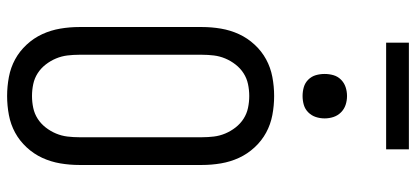

<svg xmlns="http://www.w3.org/2000/svg" viewBox="-335 -827 1170 540"><g transform="rotate(90 250.0 -557.0)"><path d="M250 8Q223 8 196.5 3Q170 -2 147 -14.5Q124 -27 105.5 -47Q87 -67 76 -91Q65 -115 60.5 -141.5Q56 -168 56 -195V-540Q56 -567 60.5 -593.5Q65 -620 76 -644Q87 -668 105.5 -688Q124 -708 147 -720.5Q170 -733 196.5 -738Q223 -743 250 -743Q277 -743 303.5 -738Q330 -733 353 -720.5Q376 -708 394.5 -688Q413 -668 424 -644Q435 -620 439.5 -593.5Q444 -567 444 -540V-195Q444 -168 439.5 -141.5Q435 -115 424 -91Q413 -67 394.5 -47Q376 -27 353 -14.5Q330 -2 303.5 3Q277 8 250 8ZM250 -62Q267 -62 283.5 -65.5Q300 -69 314 -78Q328 -87 338.5 -100.5Q349 -114 355.5 -129.5Q362 -145 364 -161.5Q366 -178 366 -195V-540Q366 -557 364 -573.5Q362 -590 355.5 -605.5Q349 -621 338.5 -634.5Q328 -648 314 -657Q300 -666 283.5 -669.5Q267 -673 250 -673Q233 -673 216.5 -669.5Q200 -666 186 -657Q172 -648 161.5 -634.5Q151 -621 144.5 -605.5Q138 -590 136 -573.5Q134 -557 134 -540V-195Q134 -178 136 -161.5Q138 -145 144.5 -129.5Q151 -114 161.5 -100.5Q172 -87 186 -78Q200 -69 216.5 -65.5Q233 -62 250 -62ZM250 -823Q237 -823 225 -826.5Q213 -830 204 -839Q195 -848 191.5 -860Q188 -872 188 -885Q188 -898 191.5 -910Q195 -922 204 -931Q213 -940 225 -944Q237 -948 250 -948Q263 -948 275 -944Q287 -940 296 -931Q305 -922 309 -910Q313 -898 313 -885Q313 -872 309 -860Q305 -848 296 -839Q287 -830 275 -826.5Q263 -823 250 -823ZM400 -1058H100V-1122H400Z"/></g></svg>

Font: Iosevka
Style: Regular
Weight: 400
Monospace: yes
Designer: Belleve Invis
Foundry: Belleve Invis
Version: Version 33.2.3; ttfautohint (v1.8.4)